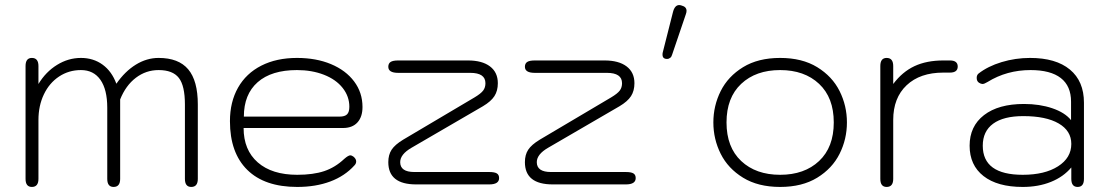

<svg xmlns="http://www.w3.org/2000/svg" viewBox="-20 -729 4381 759"><path d="M81 -22V-468Q81 -500 106 -500Q132 -500 132 -468V-397Q161 -445 205.5 -472.5Q250 -500 300 -500Q349 -500 385.5 -473.5Q422 -447 440 -398Q474 -447 517 -473.5Q560 -500 607 -500Q686 -500 724 -455Q762 -410 762 -316V-22Q762 10 736 10Q711 10 711 -22V-316Q711 -390 687 -421Q663 -452 607 -452Q557 -452 517 -421.5Q477 -391 455 -336V-22Q455 10 429 10Q404 10 404 -22V-303Q404 -375 377 -413.5Q350 -452 300 -452Q252 -452 213.5 -426.5Q175 -401 153.5 -356Q132 -311 132 -255V-22Q132 10 106 10Q81 10 81 -22Z M889 -250Q889 -326 921 -382.5Q953 -439 1013 -469.5Q1073 -500 1154 -500Q1230 -500 1288.5 -475.5Q1347 -451 1380 -407Q1413 -363 1413 -306Q1413 -267 1393 -245Q1373 -223 1336 -223H943Q943 -136 999 -87Q1055 -38 1155 -38Q1218 -38 1261.5 -52.5Q1305 -67 1341 -101Q1357 -115 1365 -115Q1370 -115 1377 -110Q1388 -101 1388 -91Q1388 -82 1381 -75Q1343 -33 1285.5 -11.5Q1228 10 1155 10Q1026 10 957.5 -57.5Q889 -125 889 -250ZM1322 -268Q1343 -268 1352 -277Q1361 -286 1361 -307Q1361 -348 1334.5 -381.5Q1308 -415 1260.5 -433.5Q1213 -452 1154 -452Q1053 -452 998.5 -404Q944 -356 944 -268Z M1515 -88Q1515 -117 1528 -137Q1541 -157 1574 -177L1856 -344Q1881 -359 1890 -371Q1899 -383 1899 -400Q1899 -441 1839 -441H1554Q1515 -441 1515 -465Q1515 -478 1524 -484Q1533 -490 1554 -490H1830Q1886 -490 1917 -466.5Q1948 -443 1948 -400Q1948 -370 1934.5 -349Q1921 -328 1889 -309L1607 -145Q1562 -119 1562 -88Q1562 -49 1618 -49H1914Q1935 -49 1944 -43.5Q1953 -38 1953 -25Q1953 0 1914 0H1625Q1515 0 1515 -88Z M2055 -88Q2055 -117 2068 -137Q2081 -157 2114 -177L2396 -344Q2421 -359 2430 -371Q2439 -383 2439 -400Q2439 -441 2379 -441H2094Q2055 -441 2055 -465Q2055 -478 2064 -484Q2073 -490 2094 -490H2370Q2426 -490 2457 -466.5Q2488 -443 2488 -400Q2488 -370 2474.5 -349Q2461 -328 2429 -309L2147 -145Q2102 -119 2102 -88Q2102 -49 2158 -49H2454Q2475 -49 2484 -43.5Q2493 -38 2493 -25Q2493 0 2454 0H2165Q2055 0 2055 -88Z M2599 -513Q2599 -519 2600 -522L2640 -680Q2647 -709 2665 -709Q2669 -709 2675 -707Q2694 -702 2694 -686Q2694 -680 2691 -672L2637 -513Q2635 -505 2629.5 -500.5Q2624 -496 2617 -496Q2599 -496 2599 -513Z M2800 -245Q2800 -311 2829 -369Q2858 -427 2917.5 -463.5Q2977 -500 3064 -500Q3151 -500 3210.5 -463.5Q3270 -427 3299 -369Q3328 -311 3328 -245Q3328 -179 3299 -121Q3270 -63 3210.5 -26.5Q3151 10 3064 10Q2977 10 2917.5 -26.5Q2858 -63 2829 -121Q2800 -179 2800 -245ZM3276 -245Q3276 -343 3218 -397.5Q3160 -452 3064 -452Q2968 -452 2910 -397.5Q2852 -343 2852 -245Q2852 -147 2910 -92.5Q2968 -38 3064 -38Q3160 -38 3218 -92.5Q3276 -147 3276 -245Z M3460 -22V-468Q3460 -500 3485 -500Q3511 -500 3511 -468V-397Q3547 -445 3595 -467.5Q3643 -490 3709 -490H3735Q3766 -490 3766 -466Q3766 -442 3735 -442H3709Q3617 -442 3564 -392Q3511 -342 3511 -255V-22Q3511 10 3485 10Q3460 10 3460 -22Z M3813 -153Q3813 -230 3870 -274Q3927 -318 4028 -318Q4090 -318 4140 -301Q4190 -284 4214 -254V-327Q4214 -389 4173.5 -420.5Q4133 -452 4054 -452Q3960 -452 3884 -405Q3871 -397 3864 -397Q3858 -397 3850 -402Q3841 -408 3841 -421Q3841 -432 3848 -438Q3885 -467 3939.5 -483.5Q3994 -500 4052 -500Q4154 -500 4209.5 -454Q4265 -408 4265 -323V-22Q4265 10 4240 10Q4215 10 4215 -22V-67Q4184 -30 4134.5 -10Q4085 10 4023 10Q3923 10 3868 -33Q3813 -76 3813 -153ZM4215 -160Q4215 -212 4165 -241Q4115 -270 4025 -270Q3947 -270 3906 -240Q3865 -210 3865 -153Q3865 -38 4023 -38Q4110 -38 4162.5 -71.5Q4215 -105 4215 -160Z"/></svg>

Font: Kodchasan ExtraLight
Style: Regular
Weight: 275
Version: Version 1.000; ttfautohint (v1.6)